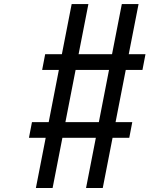

<svg xmlns="http://www.w3.org/2000/svg" viewBox="-20 -937 745 957"><path d="M356.8 -588.5 306 -328.1H472.7L523.4 -588.5ZM639.3 -328.1 624.3 -250H541L492.2 0H408.9L457.7 -250H291L242.2 0H158.9L207.7 -250H124.3L139.3 -328.1H222.7L273.4 -588.5H190.1L205.1 -666.7H288.4L337.2 -916.7H420.6L371.7 -666.7H538.4L587.2 -916.7H670.6L621.7 -666.7H705.1L690.1 -588.5H606.8L556 -328.1Z"/></svg>

Font: TypoPRO Monoid
Style: Italic
Weight: 400
Width: 4
Italic angle: -11°
Monospace: yes
Version: Version 0.61